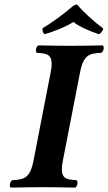

<svg xmlns="http://www.w3.org/2000/svg" viewBox="-20 -854 493 876"><path d="M211 -523 133 -122C117 -39 89 -35 36 -32C25 -26 21 -4 29 2C68 1 139 0 177 0C215 0 285 1 323 2C334 -4 337 -26 329 -32C277 -35 251 -39 267 -122L345 -523C361 -606 389 -610 442 -613C453 -619 457 -641 449 -647C410 -646 341 -645 303 -645C265 -645 193 -646 155 -647C144 -641 140 -619 148 -613C200 -610 227 -606 211 -523ZM451 -724C415 -750 362 -797 331 -834L316 -829C276 -794 220 -752 174 -725C173 -715 176 -702 184 -698C223 -709 282 -732 315 -754C339 -733 394 -710 431 -698C441 -702 450 -714 451 -724Z"/></svg>

Font: Libertinus Serif
Style: Bold Italic
Weight: 700
Italic angle: -12°
Designer: Philipp H. Poll, Khaled Hosny
Foundry: Caleb Maclennan
Version: Version 7.050;RELEASE